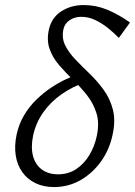

<svg xmlns="http://www.w3.org/2000/svg" viewBox="-20 -731 534 759"><path d="M193.5 8.5Q151.8 8.5 119.9 -7.1Q88 -22.7 68.1 -50.6Q48.2 -78.5 42.2 -116.3Q36.2 -154.1 45.7 -199Q54.9 -241.3 75.3 -275.6Q95.7 -309.9 123.9 -337.2Q152 -364.5 182.6 -384.8Q213.2 -405.1 243 -418.8Q272.7 -432.5 295.9 -440.2L315.4 -405Q266.6 -388.5 223.6 -358.6Q180.6 -328.6 151.1 -287Q121.6 -245.4 110.7 -194.2Q101.3 -147.5 110.8 -113.2Q120.4 -79 146 -60.5Q171.7 -41.9 209.3 -41.9Q250.5 -41.9 281.8 -62.9Q313 -83.9 333.6 -118.6Q354.3 -153.4 362.6 -193.5Q373.5 -244.7 361.3 -283.7Q349.1 -322.6 323.9 -354.6Q298.6 -386.6 268.7 -415.5Q238.8 -444.3 213.4 -473.9Q188 -503.5 175.9 -538Q163.7 -572.5 173.8 -616.6Q185.1 -662.6 223.2 -686.8Q261.3 -711 310.8 -711Q359.2 -711 403.5 -692.8Q447.9 -674.6 493.9 -642.1L449.8 -581.2Q428.9 -602.6 405.1 -621.5Q381.3 -640.3 355.3 -652.4Q329.3 -664.5 301.1 -664.5Q274.8 -664.5 255.2 -651.1Q235.6 -637.8 230.7 -615.2Q223.4 -580.7 237.6 -551.9Q251.9 -523 278.4 -495.5Q304.8 -468 334.8 -439.2Q364.7 -410.4 389.9 -375.7Q415.1 -341 426.3 -297.5Q437.5 -254.1 424.9 -197.6Q412.3 -138.1 378.4 -91.5Q344.5 -44.9 296.9 -18.2Q249.3 8.5 193.5 8.5Z"/></svg>

Font: Ysabeau
Style: Bold Italic
Weight: 700
Italic angle: -12°
Designer: Christian Thalmann (Catharsis Fonts)
Version: Version 2.002